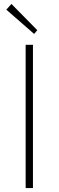

<svg xmlns="http://www.w3.org/2000/svg" viewBox="-20 -953 297 973"><path d="M110 0V-726H147V0ZM153 -781 12 -904 38 -933 169 -800Z"/></svg>

Font: Noto Sans TC Thin Thin
Style: Regular
Weight: 250
Version: Version 2.004-H2;hotconv 1.0.118;makeotfexe 2.5.65603